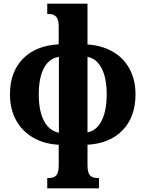

<svg xmlns="http://www.w3.org/2000/svg" viewBox="-20 -780 789 1040"><path d="M236 184H246Q273 184 285.5 169Q298 154 298 114V4Q219 0 159.5 -34.5Q100 -69 67 -129Q34 -189 34 -269Q34 -390 104 -461.5Q174 -533 298 -540V-637Q298 -674 284.5 -689Q271 -704 246 -704H236V-760H454V-539Q532 -534 591 -500Q650 -466 682 -406.5Q714 -347 714 -269Q714 -148 645 -75.5Q576 -3 454 4V114Q454 154 466.5 169Q479 184 507 184H516V240H236ZM299 -472Q246 -464 218 -411.5Q190 -359 190 -269Q190 -179 218 -125.5Q246 -72 299 -61ZM558 -269Q558 -357 530.5 -410Q503 -463 454 -472V-63Q503 -72 530.5 -126Q558 -180 558 -269Z"/></svg>

Font: Noto Serif CondBlack
Style: Regular
Weight: 900
Width: 3
Designer: Monotype Design Team
Foundry: Monotype Imaging Inc.
Version: Version 1.001